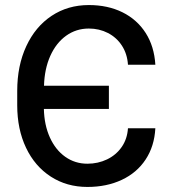

<svg xmlns="http://www.w3.org/2000/svg" viewBox="-20 -737 686 767"><path d="M48.8 -316.4V-374Q48.8 -474.6 85 -552.5Q121.1 -630.4 186 -673.6Q251 -716.8 335 -716.8Q410.6 -716.8 469 -688Q527.3 -659.2 561.8 -605.5Q596.2 -551.8 600.6 -478.5H491.2Q488.3 -522 467 -554.7Q445.8 -587.4 411.1 -605.2Q376.5 -623 335 -623Q284.2 -623 244.1 -594.2Q204.1 -565.4 180.9 -513.7Q157.7 -461.9 155.8 -394.5H415V-301.8H155.3Q156.7 -237.8 179.2 -188Q201.7 -138.2 240.7 -110.6Q279.8 -83 329.1 -83Q371.6 -83 407.7 -100.3Q443.8 -117.7 466.1 -149.7Q488.3 -181.6 491.2 -224.6H600.6Q596.7 -152.8 561.8 -99.9Q526.9 -46.9 466.6 -18.6Q406.2 9.8 329.1 9.8Q246.6 9.8 182.9 -31.5Q119.1 -72.8 84 -146.7Q48.8 -220.7 48.8 -316.4Z"/></svg>

Font: Pretendard Medium
Style: Regular
Weight: 500
Designer: Base glyphs from Inter by Rasmus Andersson; Hangeul glyphs from Noto Sans CJK(Source Han Sans) by Jang Soo-young and Kan
Foundry: Kil Hyung-jin
Version: Version 1.309